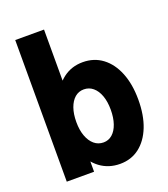

<svg xmlns="http://www.w3.org/2000/svg" viewBox="-139 -851 839 958"><g transform="rotate(-20 281.0 -372.0)"><path d="M53.2 0V-752H206.1V-480.5H217.3L195.8 -398.4V-112.3L217.3 -59.1H198.2V0ZM335 7.8Q274.4 7.8 229.2 -25.6Q184.1 -59.1 159.2 -119.9Q134.3 -180.7 134.3 -262.7Q134.3 -344.7 158.7 -405.5Q183.1 -466.3 227.5 -499.8Q272 -533.2 331.1 -533.2Q391.1 -533.2 435.5 -499.8Q480 -466.3 504.4 -405.5Q528.8 -344.7 528.8 -262.7Q528.8 -180.2 504.9 -119.6Q481 -59.1 437.5 -25.6Q394 7.8 335 7.8ZM293.5 -121.1Q320.3 -121.1 340.3 -138.7Q360.4 -156.2 371.3 -188.2Q382.3 -220.2 382.3 -262.7Q382.3 -305.7 370.8 -337.2Q359.4 -368.7 338.6 -386.2Q317.9 -403.8 290 -403.8Q262.7 -403.8 242.4 -386.5Q222.2 -369.1 210.9 -337.4Q199.7 -305.7 199.7 -262.7Q199.7 -220.2 211.4 -188.5Q223.1 -156.7 244.1 -138.9Q265.1 -121.1 293.5 -121.1Z"/></g></svg>

Font: Reddit Mono ExtraBold
Style: Regular
Weight: 800
Monospace: yes
Designer: Stephen Hutchings
Foundry: Reddit
Version: Version 1.014